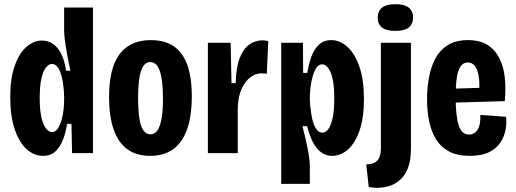

<svg xmlns="http://www.w3.org/2000/svg" viewBox="-20 -733 2470 919"><path d="M186 13Q143 13 107.5 -19Q72 -51 50.5 -114Q29 -177 29 -267Q29 -358 50.5 -418.5Q72 -479 107 -509Q142 -539 181 -539Q211 -539 235 -522Q259 -505 274.5 -472.5Q290 -440 296 -395L317 -394Q307 -440 300.5 -476.5Q294 -513 290.5 -541.5Q287 -570 287 -588V-697H425V-264V0H325L322 -140H301Q295 -99 281.5 -64.5Q268 -30 245.5 -8.5Q223 13 186 13ZM229 -101Q246 -101 257 -118Q268 -135 275 -160Q282 -185 284.5 -211Q287 -237 287 -256V-271Q287 -281 285.5 -300Q284 -319 280.5 -341Q277 -363 270.5 -382.5Q264 -402 253.5 -414.5Q243 -427 228 -427Q214 -427 200.5 -410.5Q187 -394 178.5 -358Q170 -322 170 -264Q170 -207 178.5 -170.5Q187 -134 200.5 -117.5Q214 -101 229 -101Z M699 13Q632 13 588.5 -19.5Q545 -52 523.5 -114.5Q502 -177 502 -267Q502 -362 525 -422.5Q548 -483 593 -512Q638 -541 702 -541Q768 -541 811 -512Q854 -483 876 -423.5Q898 -364 898 -272Q898 -175 874.5 -111.5Q851 -48 807 -17.5Q763 13 699 13ZM700 -90Q720 -90 733 -108Q746 -126 753 -164Q760 -202 760 -260Q760 -322 753 -360.5Q746 -399 733 -417.5Q720 -436 699 -436Q680 -436 667 -418.5Q654 -401 647.5 -362Q641 -323 641 -260Q641 -172 655.5 -131Q670 -90 700 -90Z M975 0V-297V-528H1084L1088 -335H1108Q1110 -411 1127.5 -455.5Q1145 -500 1173.5 -520Q1202 -540 1237 -540Q1244 -540 1250.5 -539Q1257 -538 1264 -536L1257 -379Q1253 -381 1245 -381.5Q1237 -382 1231 -382Q1204 -382 1178.5 -363Q1153 -344 1136 -306.5Q1119 -269 1118 -212V0Z M1326 147V-254V-528H1430L1431 -384H1451Q1457 -424 1469.5 -459.5Q1482 -495 1505.5 -518Q1529 -541 1566 -541Q1607 -541 1643 -508.5Q1679 -476 1700.5 -413Q1722 -350 1722 -259Q1722 -168 1700.5 -107Q1679 -46 1644.5 -16.5Q1610 13 1570 13Q1540 13 1517 -4Q1494 -21 1477.5 -53Q1461 -85 1450 -129H1428Q1436 -98 1444 -62Q1452 -26 1457.5 6Q1463 38 1463 59V147ZM1523 -98Q1538 -98 1551 -114.5Q1564 -131 1572 -167.5Q1580 -204 1580 -262Q1580 -320 1572 -355.5Q1564 -391 1550.5 -408Q1537 -425 1522 -425Q1505 -425 1494 -408Q1483 -391 1476 -365.5Q1469 -340 1466 -313.5Q1463 -287 1463 -268V-253Q1463 -243 1465 -224.5Q1467 -206 1470.5 -184Q1474 -162 1480.5 -142.5Q1487 -123 1497.5 -110.5Q1508 -98 1523 -98Z M1784 166Q1773 166 1764 165Q1755 164 1745 162L1733 54Q1768 54 1785.5 36Q1803 18 1803 -23V-528H1947V-23Q1947 36 1932 73Q1917 110 1892 130.5Q1867 151 1839 158.5Q1811 166 1784 166ZM1873 -585Q1830 -585 1809 -601Q1788 -617 1788 -649Q1788 -680 1809 -696.5Q1830 -713 1873 -713Q1916 -713 1936.5 -696.5Q1957 -680 1957 -650Q1957 -617 1936 -601Q1915 -585 1873 -585Z M2229 13Q2169 13 2129.5 -8Q2090 -29 2067 -66.5Q2044 -104 2034 -153Q2024 -202 2024 -258Q2024 -310 2033 -360.5Q2042 -411 2063.5 -452Q2085 -493 2123.5 -517Q2162 -541 2220 -541Q2275 -541 2311.5 -519Q2348 -497 2369 -457Q2390 -417 2396 -363.5Q2402 -310 2396 -249L2128 -241V-308L2290 -313L2273 -284Q2277 -340 2270.5 -372.5Q2264 -405 2251 -419.5Q2238 -434 2219 -434Q2198 -434 2185 -416Q2172 -398 2166.5 -361Q2161 -324 2161 -268Q2161 -180 2175 -134.5Q2189 -89 2225 -89Q2238 -89 2248.5 -95Q2259 -101 2266.5 -113Q2274 -125 2277 -142.5Q2280 -160 2279 -183L2402 -174Q2406 -146 2400 -113Q2394 -80 2375.5 -51.5Q2357 -23 2321.5 -5Q2286 13 2229 13Z"/></svg>

Font: Bricolage Grotesque 24pt Condensed
Style: Bold
Weight: 700
Width: 3
Designer: Mathieu Triay
Foundry: Atelier Triay
Version: Version 1.001;gftools[0.9.33.dev8+g029e19f]